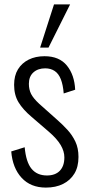

<svg xmlns="http://www.w3.org/2000/svg" viewBox="-20 -842 403 871"><path d="M188 9Q119 9 78 -35.5Q37 -80 31 -155L92 -174Q98 -107 123 -76.5Q148 -46 193 -46Q231 -46 251.5 -67.5Q272 -89 272 -128Q272 -156 255 -184.5Q238 -213 202 -244L123 -312Q84 -345 64 -378Q44 -411 44 -457Q44 -499 61.5 -527.5Q79 -556 110 -571.5Q141 -587 182 -587Q249 -587 283.5 -544.5Q318 -502 321 -435L269 -418Q266 -457 256 -482.5Q246 -508 228 -520Q210 -532 185 -532Q152 -532 131.5 -513.5Q111 -495 111 -462Q111 -436 121 -416Q131 -396 158 -371L240 -298Q264 -277 286 -253Q308 -229 322 -199.5Q336 -170 336 -130Q336 -85 317.5 -54.5Q299 -24 266 -7.5Q233 9 188 9ZM162 -626 225 -822H298L200 -626Z"/></svg>

Font: Oswald Light
Style: Regular
Weight: 300
Designer: Vernon Adams
Foundry: Vernon Adams
Version: Version 4.103;gftools[0.9.33.dev8+g029e19f]